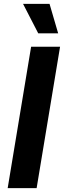

<svg xmlns="http://www.w3.org/2000/svg" viewBox="-20 -968 329 988"><path d="M289.1 -727.5 168.5 0H19.5L140.1 -727.5ZM176.8 -796.4 98.6 -948.2H234.9L279.3 -796.4Z"/></svg>

Font: Inter 16pt
Style: Bold Italic
Weight: 700
Italic angle: -9.3988°
Version: Version 4.001;git-66647c0bb